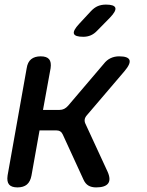

<svg xmlns="http://www.w3.org/2000/svg" viewBox="-20 -805 640 835"><path d="M56 10Q30 10 19.5 -2.5Q9 -15 13 -42L96 -508Q100 -535 115.5 -547.5Q131 -560 157 -560Q183 -560 193.5 -547.5Q204 -535 200 -508L167 -327H239Q250 -327 259 -331.5Q268 -336 276 -345L431 -527Q444 -544 461 -552Q478 -560 498 -560Q537 -560 543 -544Q549 -528 521 -495L358 -304Q350 -295 348.5 -286Q347 -277 351 -268L448 -58Q463 -24 450 -7Q437 10 398 10Q378 10 364.5 2Q351 -6 343 -24L253 -220Q249 -229 242 -233.5Q235 -238 224 -238H152L117 -42Q112 -15 97 -2.5Q82 10 56 10ZM342 -645Q306 -645 301.5 -658.5Q297 -672 324 -701L375 -756Q390 -772 405.5 -778.5Q421 -785 441 -785Q477 -785 481.5 -771Q486 -757 458 -728L403 -672Q390 -658 375 -651.5Q360 -645 342 -645Z"/></svg>

Font: Maple Mono NL Medium
Style: Italic
Weight: 500
Italic angle: -10°
Monospace: yes
Designer: subframe7536
Version: Version 7.000